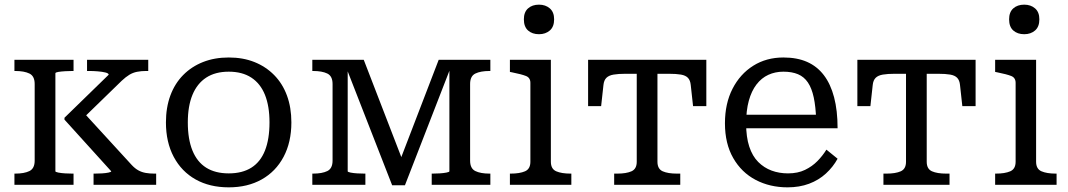

<svg xmlns="http://www.w3.org/2000/svg" viewBox="-20 -794 4589 825"><path d="M129 -104V-433Q129 -467 106.5 -478Q84 -489 45 -489H42V-537H296V-489H291Q277 -489 260 -488Q243 -487 230.5 -485Q218 -483 218 -479V-58Q218 -55 230.5 -52.5Q243 -50 260 -49Q277 -48 291 -48H296V0H42V-48H45Q84 -48 106.5 -59Q129 -70 129 -104ZM651 0H382V-48H387Q402 -48 418.5 -49Q435 -50 446.5 -52.5Q458 -55 458 -58L257 -280V-288L447 -473Q447 -479 433 -482.5Q419 -486 399.5 -487.5Q380 -489 364 -489H354V-537H617V-489H607Q587 -489 569 -485.5Q551 -482 535.5 -472.5Q520 -463 503 -447L323 -272L327 -324L546 -85Q560 -70 574.5 -62Q589 -54 606 -51Q623 -48 643 -48H651Z M1232 -268Q1232 -183 1198.5 -120Q1165 -57 1104.5 -23Q1044 11 963 11Q881 11 820.5 -23Q760 -57 726.5 -120Q693 -183 693 -268Q693 -332 712 -383.5Q731 -435 767 -471.5Q803 -508 852.5 -527.5Q902 -547 963 -547Q1024 -547 1073 -527.5Q1122 -508 1158 -471.5Q1194 -435 1213 -383.5Q1232 -332 1232 -268ZM787 -268Q787 -196 807 -147Q827 -98 866 -73.5Q905 -49 963 -49Q1021 -49 1060 -73.5Q1099 -98 1118.5 -147Q1138 -196 1138 -268Q1138 -338 1118.5 -386.5Q1099 -435 1060 -460.5Q1021 -486 963 -486Q905 -486 866 -460.5Q827 -435 807 -386.5Q787 -338 787 -268Z M1543 -537 1716 -89 1694 -92 1865 -537H2087V-489H2084Q2045 -489 2022.5 -478Q2000 -467 2000 -433V-104Q2000 -70 2022.5 -59Q2045 -48 2084 -48H2087V0H1835V-48H1838Q1852 -48 1869 -49Q1886 -50 1898.5 -52.5Q1911 -55 1911 -58V-515L1920 -513L1720 2H1665L1464 -513L1474 -515V-58Q1474 -55 1486 -52.5Q1498 -50 1515 -49Q1532 -48 1546 -48H1550V0H1322V-48H1325Q1364 -48 1386.5 -59Q1409 -70 1409 -104V-433Q1409 -467 1386.5 -478Q1364 -489 1325 -489H1322V-537Z M2296 -647Q2267 -647 2249 -663Q2231 -679 2231 -711Q2231 -742 2249 -758Q2267 -774 2296 -774Q2324 -774 2342.5 -758Q2361 -742 2361 -711Q2361 -679 2342.5 -663Q2324 -647 2296 -647ZM2347 -537V-99Q2347 -68 2370 -58Q2393 -48 2432 -48H2435V0H2171V-48H2174Q2213 -48 2236 -58Q2259 -68 2259 -99V-438Q2259 -460 2240 -467.5Q2221 -475 2181 -483L2171 -485V-537Z M2758 -477V-537H3015V-338H2958L2948 -429Q2946 -449 2936 -459.5Q2926 -470 2906 -473.5Q2886 -477 2853 -477ZM2764 -477H2668Q2637 -477 2616.5 -473.5Q2596 -470 2585.5 -459.5Q2575 -449 2573 -429L2563 -338H2507V-537H2764ZM2805 -99Q2805 -68 2827.5 -58Q2850 -48 2889 -48H2903V0H2619V-48H2632Q2671 -48 2693.5 -58Q2716 -68 2716 -99V-537H2805Z M3186 -263Q3186 -205 3199.5 -164Q3213 -123 3238 -98Q3263 -73 3295.5 -61Q3328 -49 3366 -49Q3408 -49 3439 -64Q3470 -79 3492.5 -102Q3515 -125 3531 -151L3579 -112Q3560 -77 3529 -48.5Q3498 -20 3456.5 -4.5Q3415 11 3364 11Q3288 11 3227 -21Q3166 -53 3130.5 -115Q3095 -177 3095 -264Q3095 -349 3127.5 -412.5Q3160 -476 3216.5 -511.5Q3273 -547 3346 -547Q3405 -547 3448 -528Q3491 -509 3520 -471Q3549 -433 3564 -376Q3579 -319 3579 -243H3165V-301H3513L3487 -279Q3485 -336 3476.5 -375.5Q3468 -415 3451.5 -439.5Q3435 -464 3409 -475Q3383 -486 3346 -486Q3311 -486 3281.5 -472.5Q3252 -459 3230.5 -431Q3209 -403 3197.5 -361Q3186 -319 3186 -263Z M3915 -477V-537H4172V-338H4115L4105 -429Q4103 -449 4093 -459.5Q4083 -470 4063 -473.5Q4043 -477 4010 -477ZM3921 -477H3825Q3794 -477 3773.5 -473.5Q3753 -470 3742.5 -459.5Q3732 -449 3730 -429L3720 -338H3664V-537H3921ZM3962 -99Q3962 -68 3984.5 -58Q4007 -48 4046 -48H4060V0H3776V-48H3789Q3828 -48 3850.5 -58Q3873 -68 3873 -99V-537H3962Z M4381 -647Q4352 -647 4334 -663Q4316 -679 4316 -711Q4316 -742 4334 -758Q4352 -774 4381 -774Q4409 -774 4427.5 -758Q4446 -742 4446 -711Q4446 -679 4427.5 -663Q4409 -647 4381 -647ZM4432 -537V-99Q4432 -68 4455 -58Q4478 -48 4517 -48H4520V0H4256V-48H4259Q4298 -48 4321 -58Q4344 -68 4344 -99V-438Q4344 -460 4325 -467.5Q4306 -475 4266 -483L4256 -485V-537Z"/></svg>

Font: Roboto Serif
Style: Regular
Weight: 400
Designer: Greg Gazdowicz
Foundry: Commercial Type
Version: Version 1.008